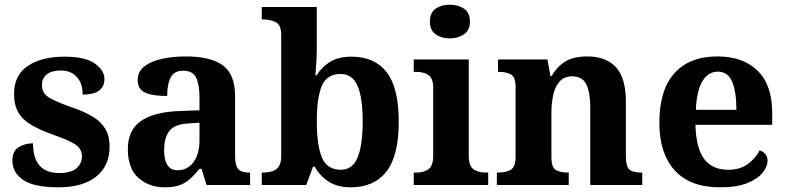

<svg xmlns="http://www.w3.org/2000/svg" viewBox="-20 -790 3361 820"><path d="M229 10Q125 10 79 -21.5Q33 -53 33 -104Q33 -146 60.5 -162Q88 -178 121 -178Q121 -51 233 -51Q284 -51 307 -71.5Q330 -92 330 -122Q330 -154 302.5 -172.5Q275 -191 209 -214Q152 -234 114.5 -256Q77 -278 58.5 -309.5Q40 -341 40 -389Q40 -469 99 -508.5Q158 -548 255 -548Q345 -548 385.5 -518.5Q426 -489 426 -453Q426 -386 333 -386Q333 -435 307.5 -462Q282 -489 240 -489Q201 -489 180 -472.5Q159 -456 159 -427Q159 -394 185.5 -376Q212 -358 280 -334Q334 -316 371.5 -294.5Q409 -273 428.5 -242Q448 -211 448 -163Q448 -82 391 -36Q334 10 229 10Z M683 10Q617 10 571.5 -30Q526 -70 526 -153Q526 -234 581.5 -273Q637 -312 750 -316L832 -319V-374Q832 -429 817.5 -458.5Q803 -488 762 -488Q724 -488 709 -459.5Q694 -431 694 -380Q630 -380 599 -395Q568 -410 568 -447Q568 -484 596 -506Q624 -528 670.5 -538.5Q717 -549 774 -549Q879 -549 931.5 -511Q984 -473 984 -379V-124Q984 -83 997.5 -68Q1011 -53 1044 -53H1048V0H862L841 -69H832Q810 -42 790 -24.5Q770 -7 745.5 1.5Q721 10 683 10ZM738 -63Q781 -63 806.5 -97.5Q832 -132 832 -191V-266L787 -263Q727 -260 704 -231.5Q681 -203 681 -149Q681 -63 738 -63Z M1478 10Q1421 10 1383.5 -14.5Q1346 -39 1324 -78H1317L1288 0H1098V-53H1105Q1124 -53 1141.5 -58Q1159 -63 1170 -78Q1181 -93 1181 -123V-640Q1181 -683 1158.5 -695Q1136 -707 1104 -707H1098V-760H1333V-589Q1333 -562 1331 -525.5Q1329 -489 1327 -468H1332Q1353 -503 1389 -525.5Q1425 -548 1482 -548Q1580 -548 1631.5 -481.5Q1683 -415 1683 -270Q1683 -125 1630.5 -57.5Q1578 10 1478 10ZM1436 -65Q1486 -65 1507.5 -118Q1529 -171 1529 -271Q1529 -373 1507 -423.5Q1485 -474 1435 -474Q1376 -474 1354.5 -423.5Q1333 -373 1333 -270Q1333 -171 1354.5 -118Q1376 -65 1436 -65Z M1901 -626Q1865 -626 1840.5 -643.5Q1816 -661 1816 -698Q1816 -736 1840.5 -753Q1865 -770 1901 -770Q1936 -770 1961.5 -753Q1987 -736 1987 -698Q1987 -661 1961.5 -643.5Q1936 -626 1901 -626ZM1747 0V-53H1759Q1789 -53 1809.5 -67Q1830 -81 1830 -124V-416Q1830 -456 1809.5 -469.5Q1789 -483 1759 -483H1747V-536H1982V-124Q1982 -81 2002.5 -67Q2023 -53 2053 -53H2065V0Z M2102 0V-53H2108Q2141 -53 2161.5 -65Q2182 -77 2182 -122V-418Q2182 -460 2163 -471.5Q2144 -483 2111 -483H2107V-536H2318L2331 -465H2336Q2359 -506 2394.5 -527.5Q2430 -549 2489 -549Q2568 -549 2610.5 -503Q2653 -457 2653 -356V-124Q2653 -77 2669 -65Q2685 -53 2719 -53H2723V0H2501V-329Q2501 -393 2484.5 -428.5Q2468 -464 2424 -464Q2390 -464 2370.5 -442.5Q2351 -421 2343 -385.5Q2335 -350 2335 -309V-118Q2335 -76 2353.5 -64.5Q2372 -53 2405 -53H2409V0Z M3055 10Q2927 10 2861.5 -62.5Q2796 -135 2796 -265Q2796 -406 2860.5 -477.5Q2925 -549 3044 -549Q3153 -549 3215.5 -488Q3278 -427 3278 -308V-257H2950Q2953 -157 2987.5 -111Q3022 -65 3090 -65Q3141 -65 3174 -89.5Q3207 -114 3224 -148Q3238 -144 3248 -132.5Q3258 -121 3258 -104Q3258 -78 3237 -52Q3216 -26 3171.5 -8Q3127 10 3055 10ZM3125 -321Q3125 -397 3107 -440.5Q3089 -484 3046 -484Q3004 -484 2979.5 -442.5Q2955 -401 2952 -321Z"/></svg>

Font: Noto Serif Ethiopic
Style: Bold
Weight: 700
Designer: Monotype Design Team
Foundry: Monotype Imaging Inc.
Version: Version 2.102; ttfautohint (v1.8.4.7-5d5b)